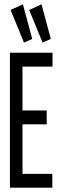

<svg xmlns="http://www.w3.org/2000/svg" viewBox="-20 -868 290 888"><path d="M26 0V-624H223V-560H84V-357H196V-293H84V-64H222V0ZM91 -671 29 -822 86 -848 129 -688ZM177 -671 115 -822 172 -848 215 -688Z"/></svg>

Font: Inconsolata UltraCondensed Medium
Style: Regular
Weight: 500
Width: 1
Monospace: yes
Designer: Raph Levien, Cyreal, Brenton Simpson
Foundry: Raph Levien, Cyreal, Google
Version: Version 3.001; ttfautohint (v1.8.2.53-6de2)